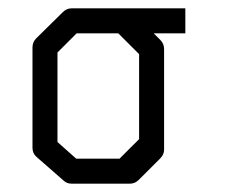

<svg xmlns="http://www.w3.org/2000/svg" viewBox="-20 -490 580 461"><path d="M152 -470H425V-410H349L365 -394Q374 -385 374 -372V-131Q374 -119 365 -110L313 -58Q304 -49 292 -49H152Q140 -49 132 -57L68 -113Q58 -121.5 58 -135V-376Q58 -389 67 -398L131 -461Q140 -470 152 -470ZM264 -410H164L118 -364V-149L163 -109H267L314 -156V-360Z"/></svg>

Font: IBM 3270
Style: Regular
Weight: 400
Monospace: yes
Version: Version 2.3.1